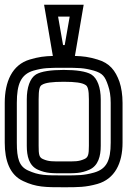

<svg xmlns="http://www.w3.org/2000/svg" viewBox="-22 -755 537 810"><path d="M445 -321V-153C445 -77 427 -42 375 -27C332 -15 308 -15 247 -15C170 -15 142 -15 96 -36C59 -53 49 -86 49 -153V-321C49 -400 66 -441 119 -457C162 -469 183 -469 247 -469C310 -469 331 -469 374 -457C411 -446 421 -433 434 -394C441 -374 445 -351 445 -321ZM297 -536 326 -706 331 -735H302H194H164L169 -706L198 -536L201 -519C166 -518 141 -515 104 -504C29 -482 -2 -410 -2 -321V-153C-2 -78 19 -17 76 9C131 35 170 35 247 35C308 35 339 35 389 21C462 0 495 -66 495 -153V-321C495 -355 490 -386 482 -410C465 -457 441 -489 389 -504C353 -515 328 -518 294 -519L297 -536ZM251 -565H244L223 -685H272L251 -565ZM353 -140C353 -103 350 -91 334 -84C309 -73 295 -74 247 -74C198 -74 184 -73 159 -84C143 -91 141 -103 141 -140V-336C141 -377 145 -392 155 -397C169 -406 197 -410 247 -410C296 -410 324 -406 338 -397C348 -392 353 -377 353 -336V-140ZM403 -140V-336C403 -385 389 -425 363 -441C341 -454 300 -460 247 -460C193 -460 152 -454 130 -441C104 -425 91 -385 91 -336V-140C91 -97 100 -56 138 -39C174 -23 200 -24 247 -24C293 -24 319 -23 355 -39C393 -56 403 -97 403 -140Z"/></svg>

Font: Gamestation DisplayOutline
Style: Regular
Weight: 400
Designer: Jonas Hecksher
Foundry: Jonas Hecksher, Playtypeª, e-types AS
Version: Version 1.003